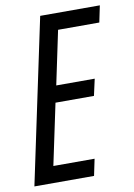

<svg xmlns="http://www.w3.org/2000/svg" viewBox="-82 -767 574 821"><g transform="rotate(-10 205.0 -357.0)"><path d="M0 0H259L274 -72H95L151 -337H318L334 -409H167L216 -642H395L410 -714H151Z"/></g></svg>

Font: Noto Sans ExtraCondensed
Style: Italic
Weight: 400
Width: 2
Italic angle: -12°
Designer: Monotype Design Team
Foundry: Monotype Imaging Inc.
Version: Version 2.013